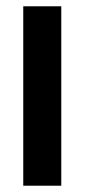

<svg xmlns="http://www.w3.org/2000/svg" viewBox="-20 -591 269 611"><path d="M54 -571H175V0H54Z"/></svg>

Font: Khand SemiBold
Style: Regular
Weight: 600
Designer: Devanagari: Sanchit Sawaria, Jyotish Sonowal; Latin: Satya Rajpurohit
Foundry: Indian Type Foundry
Version: Version 1.101;PS 1.0;hotconv 1.0.78;makeotf.lib2.5.61930; tt